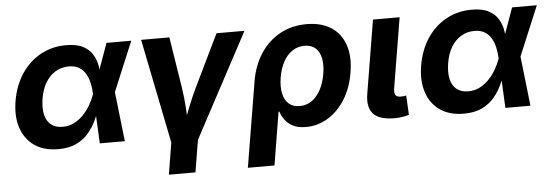

<svg xmlns="http://www.w3.org/2000/svg" viewBox="-49 -701 3031 1053"><g transform="rotate(-5 1466.5 -174.5)"><path d="M249.7 11.7Q172.6 11.7 120.6 -23.7Q68.6 -59.2 47 -122.9Q25.3 -186.6 39.2 -271.3Q53.6 -356.8 95.7 -419.9Q137.8 -483 201.1 -517.9Q264.3 -552.7 341.7 -552.7Q400.4 -552.7 435.3 -534.1Q470.2 -515.4 487.6 -485.8Q505 -456.3 510.4 -422.9Q515.9 -389.6 516.1 -360.5H563.7L586.2 -274.4L617.3 0H479.4L466.1 -274.4Q464.9 -304.5 458.6 -333.2Q452.3 -361.8 439 -384.9Q425.6 -407.9 403 -421.6Q380.4 -435.4 346.4 -435.4Q305.7 -435.4 273 -415.7Q240.2 -396.1 218.3 -359.6Q196.3 -323 187.9 -271.4Q179.8 -220.7 188.2 -184.1Q196.6 -147.5 221.2 -127.9Q245.8 -108.3 284.8 -108.3Q319.1 -108.3 347.7 -122.8Q376.3 -137.3 399.1 -160.9Q422 -184.6 438.7 -213.5Q455.4 -242.5 465.6 -271.5L564 -545.9H700.3L585.7 -271.5L535.7 -191H488.2Q477.4 -161.9 461.3 -127.1Q445.1 -92.2 418.8 -60.5Q392.5 -28.8 351.5 -8.6Q310.6 11.7 249.7 11.7Z M871.3 34 754.6 -545.9H910.1L954.9 -262.5Q963.1 -209.6 966.5 -155.3Q970 -101 973.4 -43.1H942Q964.5 -101 985.5 -155.2Q1006.5 -209.3 1032.3 -262.5L1169.7 -545.9H1323.7L1013.9 34ZM841.8 204.1 875.9 -3.9H1022.4L988.2 204.1Z M1276.7 204.1 1354.5 -264.8Q1368.7 -350.5 1410.7 -415.2Q1452.7 -480 1517.8 -516.4Q1582.9 -552.7 1665.8 -552.7Q1744.9 -552.7 1798.6 -518.9Q1852.3 -485 1875 -421.6Q1897.7 -358.1 1883.2 -268.9Q1869.2 -182.1 1829.4 -119.8Q1789.7 -57.5 1733.8 -24.2Q1677.9 9.1 1614.9 9.1Q1570.5 9.1 1542.3 -5.7Q1514.1 -20.6 1498.5 -42.8Q1482.8 -64.9 1475.8 -87.4H1471.1L1423.2 204.1ZM1589.6 -108.3Q1627.7 -108.3 1657.1 -129.3Q1686.6 -150.3 1706.2 -187.6Q1725.8 -224.8 1733.7 -273.4Q1741.7 -321.6 1734.4 -358Q1727.1 -394.5 1704.7 -414.9Q1682.3 -435.4 1644 -435.4Q1606.6 -435.4 1576.8 -415.5Q1547.1 -395.6 1527.3 -359.4Q1507.6 -323.2 1499.2 -273.7Q1491 -224.2 1498.8 -186.8Q1506.5 -149.5 1529.4 -128.9Q1552.4 -108.3 1589.6 -108.3Z M2102.7 3.4Q2019 3.4 1985.7 -32.6Q1952.4 -68.6 1964.2 -141.7L2031.1 -545.9H2177.8L2114.1 -161.8Q2109.8 -135.8 2117 -123.8Q2124.1 -111.9 2146.4 -111.9Q2158.2 -111.9 2164.8 -112.7Q2171.5 -113.6 2176.2 -115.3L2181.9 -8.3Q2170.3 -4.6 2149.6 -0.6Q2128.8 3.4 2102.7 3.4Z M2482.7 11.7Q2405.5 11.7 2353.5 -23.7Q2301.5 -59.2 2279.9 -122.9Q2258.2 -186.6 2272.1 -271.3Q2286.6 -356.8 2328.6 -419.9Q2370.7 -483 2434 -517.9Q2497.2 -552.7 2574.6 -552.7Q2633.4 -552.7 2668.2 -534.1Q2703.1 -515.4 2720.5 -485.8Q2737.9 -456.3 2743.3 -422.9Q2748.8 -389.6 2749 -360.5H2796.6L2819.1 -274.4L2850.2 0H2712.3L2699 -274.4Q2697.8 -304.5 2691.5 -333.2Q2685.3 -361.8 2671.9 -384.9Q2658.5 -407.9 2635.9 -421.6Q2613.3 -435.4 2579.3 -435.4Q2538.6 -435.4 2505.9 -415.7Q2473.1 -396.1 2451.2 -359.6Q2429.3 -323 2420.9 -271.4Q2412.7 -220.7 2421.1 -184.1Q2429.5 -147.5 2454.1 -127.9Q2478.7 -108.3 2517.7 -108.3Q2552 -108.3 2580.6 -122.8Q2609.2 -137.3 2632 -160.9Q2654.9 -184.6 2671.6 -213.5Q2688.3 -242.5 2698.5 -271.5L2796.9 -545.9H2933.2L2818.6 -271.5L2768.6 -191H2721.2Q2710.3 -161.9 2694.2 -127.1Q2678 -92.2 2651.7 -60.5Q2625.4 -28.8 2584.5 -8.6Q2543.5 11.7 2482.7 11.7Z"/></g></svg>

Font: Adwaita Sans
Style: Italic
Weight: 400
Italic angle: -9.39999°
Designer: Rasmus Andersson
Foundry: rsms
Version: Version 4.001;git-9221beed3